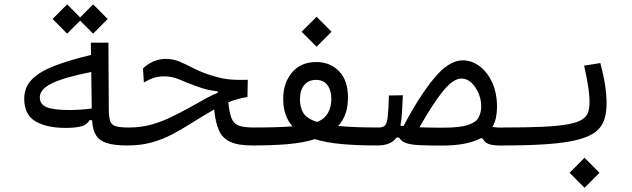

<svg xmlns="http://www.w3.org/2000/svg" viewBox="-20 -681 2970 902"><path d="M288.6 -80.1Q197.8 -80.1 145.8 -111.6Q93.8 -143.1 93.8 -216.8Q93.8 -270.5 129.4 -307.4Q165 -344.2 235.1 -371.3Q305.2 -398.4 407.7 -422.9L406.7 -480.5H489.3L491.2 -162.6Q491.7 -127.9 498.3 -110.6Q504.9 -93.3 525.1 -87.6Q545.4 -82 585.9 -82Q606.4 -82 614.3 -74.2Q622.1 -66.4 622.1 -44.9Q622.1 -21 613.5 -9.3Q605 2.4 580.1 2.4Q518.6 2.4 482.9 -8.5Q447.3 -19.5 431.2 -45.4Q415 -71.3 412.6 -116.2H400.4Q389.6 -95.2 362.1 -87.6Q334.5 -80.1 288.6 -80.1ZM408.7 -342.8Q282.7 -317.9 224.9 -290Q167 -262.2 167 -223.6Q167 -190.9 199 -177.5Q231 -164.1 305.7 -164.1Q326.7 -164.1 356 -165.8Q385.3 -167.5 411.1 -171.4ZM417.5 -522.9 356.4 -584 295.4 -522.9 227.1 -591.8 295.4 -660.6 356.4 -599.1 417.5 -660.6 485.8 -591.8Z M1166 2.4Q1097.7 2.4 1060.8 -15.1Q1023.9 -32.7 1007.8 -70.1Q991.7 -107.4 986.3 -166.5Q984.4 -165.5 982.4 -164.6Q925.8 -131.8 878.4 -101.8Q831.1 -71.8 785.9 -48.3Q740.7 -24.9 690.4 -11.2Q640.1 2.4 577.6 2.4Q565.9 2.4 558.8 -7.3Q551.8 -17.1 551.8 -41Q551.8 -82 585.9 -82Q641.6 -82 690.4 -95.5Q739.3 -108.9 789.1 -133.3Q838.9 -157.7 897 -190.4Q929.7 -209 954.1 -222.2Q978.5 -235.4 1002.9 -245.1V-252Q980 -254.4 955.3 -259.8Q930.7 -265.1 894.5 -278.8Q855.5 -293.5 822 -307.9Q788.6 -322.3 751 -322.3Q724.1 -322.3 703.6 -315.7Q683.1 -309.1 655.8 -293.5L651.9 -359.4Q673.8 -381.3 701.9 -392.8Q730 -404.3 758.8 -404.3Q793.9 -404.3 825.2 -390.9Q856.4 -377.4 891.4 -359.4Q926.3 -341.3 971.2 -327.1Q1002 -317.4 1027.1 -312.5Q1052.2 -307.6 1079.6 -306.4Q1106.9 -305.2 1144 -306.2L1142.6 -225.6Q1117.7 -221.2 1096.4 -215.3Q1075.2 -209.5 1052.7 -200.2Q1057.6 -150.4 1067.9 -125Q1078.1 -99.6 1102.1 -90.8Q1126 -82 1171.9 -82Q1190.4 -82 1198.7 -76.2Q1207 -70.3 1207 -51.3Q1207 -19 1195.3 -8.3Q1183.6 2.4 1166 2.4Z M1165 2.4 1171.9 -82Q1283.7 -82 1354.5 -87.4Q1310.5 -135.3 1310.5 -216.8Q1310.5 -291 1351.8 -340.3Q1393.1 -389.6 1466.3 -389.6Q1530.8 -389.6 1572.8 -346.4Q1614.7 -303.2 1614.7 -223.6Q1614.7 -137.2 1568.4 -89.4Q1640.1 -82 1758.8 -82Q1783.7 -82 1795.2 -73.5Q1806.6 -64.9 1806.6 -43Q1806.6 -17.1 1791.7 -7.3Q1776.9 2.4 1750.5 2.4Q1658.7 2.4 1585.7 -4.2Q1512.7 -10.7 1459 -27.3Q1405.8 -10.3 1332.8 -3.9Q1259.8 2.4 1165 2.4ZM1469.7 -107.9Q1505.4 -122.6 1521 -150.9Q1536.6 -179.2 1536.6 -215.8Q1536.6 -256.8 1518.1 -281.2Q1499.5 -305.7 1464.8 -305.7Q1429.2 -305.7 1409.2 -281.5Q1389.2 -257.3 1389.2 -213.4Q1389.2 -174.8 1406 -148.9Q1422.9 -123 1469.7 -107.9ZM1467.3 -461.4 1397 -531.7 1467.3 -602.5 1537.6 -531.7Z M2338.4 2.9Q2295.9 2.9 2276.1 -4.4Q2256.3 -11.7 2247.1 -31.2H2237.3Q2206.5 -14.6 2161.4 -5.9Q2116.2 2.9 2053.7 2.9Q1987.3 2.9 1947.3 0.7Q1907.2 -1.5 1886 -9.5Q1864.7 -17.6 1855 -34.7H1842.3Q1817.9 2.4 1752 2.4L1757.8 -82Q1778.8 -82 1788.3 -91.1Q1797.9 -100.1 1801.5 -132.1Q1805.2 -164.1 1807.1 -232.4L1872.6 -233.4Q1870.6 -188 1868.4 -152.6Q1866.2 -117.2 1861.3 -90.8Q1868.2 -89.4 1875.5 -88.4Q1950.2 -230 2019.5 -313.7Q2088.9 -397.5 2153.8 -397.5Q2196.3 -397.5 2233.2 -369.9Q2270 -342.3 2292.5 -293Q2314.9 -243.7 2314.9 -178.2Q2314.9 -150.9 2309.8 -127.4Q2304.7 -104 2293.5 -84.5Q2306.2 -82.5 2317.9 -82Q2329.6 -81.5 2343.8 -81.5Q2363.8 -81.5 2372.1 -73.7Q2380.4 -65.9 2380.4 -45.4Q2380.4 2.9 2338.4 2.9ZM1950.7 -83Q1994.1 -81.1 2060.1 -81.1Q2138.7 -81.1 2177.2 -93.5Q2215.8 -106 2228.3 -128.7Q2240.7 -151.4 2240.7 -182.6Q2240.7 -211.9 2228.5 -241.7Q2216.3 -271.5 2195.3 -291.7Q2174.3 -312 2147.5 -312Q2109.4 -312 2061.5 -253.4Q2013.7 -194.8 1950.7 -83Z M2337.9 2.4Q2323.2 2.4 2323.2 -43Q2323.2 -64 2329.6 -73Q2335.9 -82 2343.8 -82Q2455.1 -82 2529.1 -85.4Q2603 -88.9 2647.2 -96.9Q2691.4 -105 2713.4 -118.7Q2735.4 -132.3 2742.4 -152.3Q2749.5 -172.4 2749.5 -200.2Q2749.5 -236.3 2742.2 -280.8Q2734.9 -325.2 2724.1 -372.6L2800.3 -384.8Q2814.5 -333 2822 -285.2Q2829.6 -237.3 2829.6 -197.8Q2829.6 -153.3 2819.3 -120.1Q2809.1 -86.9 2780.5 -63.5Q2752 -40 2697.5 -25.4Q2643.1 -10.7 2555.2 -4.2Q2467.3 2.4 2337.9 2.4ZM2726.1 201.2 2655.8 130.9 2726.1 60.1 2796.4 130.9Z"/></svg>

Font: Cascadia Code PL SemiLight
Style: Regular
Weight: 350
Monospace: yes
Designer: Aaron Bell
Foundry: Saja Typeworks
Version: Version 2404.023; ttfautohint (v1.8.4)